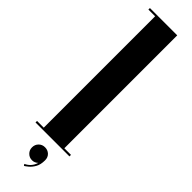

<svg xmlns="http://www.w3.org/2000/svg" viewBox="-321 -730 890 890"><g transform="rotate(45 124.0 -285.0)"><path d="M12.5 0V-10H56.5V-740H12.5V-750H191.5V-10H235V0ZM117 180.5 111.5 172.5Q144 157.5 154 123.5Q141.5 135.5 125 135.5Q107 135.5 94.8 123.2Q82.5 111 82.5 93Q82.5 74.5 94.8 62.2Q107 50 125 50Q143.5 50 155.8 61.8Q168 73.5 168 93Q168 121 157.8 139Q147.5 157 135.2 167Q123 177 117 180.5Z"/></g></svg>

Font: Imbue 100pt ExtraBold
Style: Regular
Weight: 800
Designer: Tyler Finck
Foundry: Etcetera Type Company
Version: Version 1.102; ttfautohint (v1.8.3)